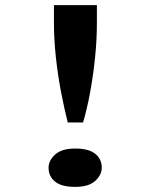

<svg xmlns="http://www.w3.org/2000/svg" viewBox="-20 -720 588 751"><path d="M245 -241Q231 -296 218.5 -361.5Q206 -427 198.5 -496.5Q191 -566 191 -630V-700H359V-630Q359 -566 352 -496.5Q345 -427 333 -361.5Q321 -296 305 -241ZM274 11Q221 11 195.5 -9.5Q170 -30 170 -64Q170 -92 195.5 -115.5Q221 -139 274 -139Q327 -139 352.5 -118.5Q378 -98 378 -64Q378 -36 352.5 -12.5Q327 11 274 11Z"/></svg>

Font: Lexend Zetta
Style: Regular
Weight: 400
Designer: Bonnie Shaver-Troup, Thomas Jockin
Foundry: Lexend
Version: Version 1.007